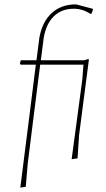

<svg xmlns="http://www.w3.org/2000/svg" viewBox="-20 -725 484 879"><path d="M384 -455 387 -452 342 -106 335 0 308 4 357 -362 362 -429H164L134 -192L107 24L98 130L73 134L114 -190L144 -429H75L71 -433L75 -449H147L160 -551Q173 -625 216.5 -665Q260 -705 328 -705L404 -685L406 -682L399 -662H393Q358 -685 318 -685Q262 -685 226.5 -650.5Q191 -616 180 -551L167 -449H366Z"/></svg>

Font: Alegreya Sans SC Thin
Style: Italic
Weight: 100
Italic angle: -7°
Designer: Juan Pablo del Peral
Foundry: Huerta Tipografica
Version: Version 2.007